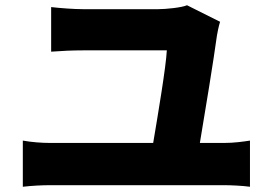

<svg xmlns="http://www.w3.org/2000/svg" viewBox="-20 -736 1040 732"><path d="M67 -200V-24C102 -28 140 -30 172 -30H834C859 -30 904 -28 933 -24V-200C907 -196 872 -191 834 -191H742C761 -303 795 -511 807 -600C808 -608 814 -637 819 -653L693 -716C673 -707 612 -701 583 -701C528 -701 370 -701 297 -701C263 -701 209 -705 175 -709V-539C213 -542 256 -544 298 -544C370 -544 544 -544 616 -544C613 -482 582 -298 564 -191H172C139 -191 100 -194 67 -200Z"/></svg>

Font: Noto Sans CJK TC Black
Style: Regular
Weight: 900
Designer: Ryoko NISHIZUKA 西塚涼子 (kana, bopomofo & ideographs); Paul D. Hunt (Latin, Greek & Cyrillic); Sandoll Communications 산돌커뮤니
Foundry: Adobe
Version: Version 2.004;hotconv 1.0.118;makeotfexe 2.5.65603